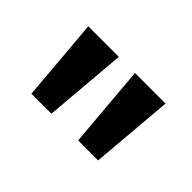

<svg xmlns="http://www.w3.org/2000/svg" viewBox="-52 -953 564 564"><g transform="rotate(45 229.5 -671.0)"><path d="M91 -542 69 -800H196L174 -542ZM285 -542 263 -800H390L368 -542Z"/></g></svg>

Font: Noto Sans Tamil SemiBold
Style: Regular
Weight: 600
Designer: Jelle Bosma - Monotype Design Team
Foundry: Monotype Imaging Inc.
Version: Version 2.004; ttfautohint (v1.8.4.7-5d5b)